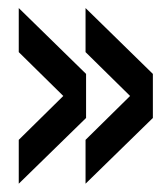

<svg xmlns="http://www.w3.org/2000/svg" viewBox="-20 -549 412 472"><path d="M190.3 -97.4V-205.2L299.8 -313.1L190.3 -420.9V-529.2L355.8 -367.3V-259ZM26.1 -97.4V-205.2L135.6 -313.1L26.1 -420.9V-529.2L191.6 -367.3V-259Z"/></svg>

Font: Big Shoulders Stencil Text Thin
Style: Regular
Weight: 100
Designer: Patric King
Foundry: XO Type Co
Version: Version 2.001